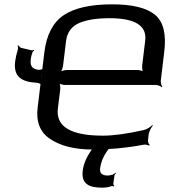

<svg xmlns="http://www.w3.org/2000/svg" viewBox="-20 -680 790 886"><path d="M722 -308 738 -441C748 -523 734 -580 695 -612C656 -644 590 -660 497 -660C398 -660 323 -643 274 -610C225 -577 195 -520 185 -441L154 -186C145 -118 165 -68 214 -37C261 -6 326 10 409 10C485 10 563 3 641 -12C650 -14 664 -11 668 -8L671 -11C667 -14 662 -25 663 -32L666 -60C668 -74 678 -92 685 -100L683 -103C676 -95 657 -83 644 -80C568 -63 505 -54 455 -54C306 -54 237 -96 247 -179L258 -268C259 -277 257 -294 253 -299L250 -297C255 -292 271 -288 280 -288H699C708 -288 723 -282 727 -277L729 -279C725 -284 721 -299 722 -308ZM614 -357H289C280 -357 262 -353 257 -348L258 -346C264 -351 270 -368 271 -377L285 -492C290 -531 311 -559 346 -574C381 -589 428 -596 486 -596C604 -596 659 -561 650 -492L636 -377C635 -368 637 -351 641 -346L644 -348C639 -353 623 -357 614 -357ZM122 -407C123 -417 126 -428 130 -439C131 -442 136 -446 138 -447L136 -450C134 -449 129 -447 126 -448L78 -459C73 -461 66 -467 65 -471L61 -469C63 -465 64 -456 62 -450C56 -431 52 -413 50 -397C41 -326 79 -302 150 -298C159 -298 170 -291 173 -286L176 -288C173 -294 169 -309 170 -318L172 -337C173 -345 181 -358 186 -362L184 -365C179 -361 164 -357 156 -358C129 -362 118 -375 122 -407ZM451 186C467 186 481 184 494 179C497 178 503 179 505 181L507 177C505 176 503 171 503 168L508 131C508 127 513 122 515 119L513 117C510 119 505 124 500 126C489 129 481 130 477 130C451 130 439 119 442 97C445 71 455 45 474 17C480 8 493 -3 501 -7L499 -10C492 -6 477 0 466 0H422C418 0 411 -3 410 -5L406 -3C408 -1 407 5 405 8C380 43 366 75 362 106C354 167 388 186 451 186Z"/></svg>

Font: Gamestation Storm Oblique 
Style: Italic
Weight: 400
Designer: Jonas Hecksher
Foundry: Jonas Hecksher, Playtypeª, e-types AS
Version: Version 1.003